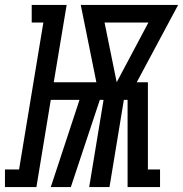

<svg xmlns="http://www.w3.org/2000/svg" viewBox="-82 -755 739 775"><path d="M-62 0V-71H-5L93 -664H46V-735H187L135 -423H307L244 -735H637L470 -423H515V-65L516 -71H564V0H433V-352H418L360 0H278L336 -352H321L204 0H123L239 -352H123L65 0ZM389 -423 517 -664H340Z"/></svg>

Font: Iosevka Curly Slab MdEx
Style: Italic
Weight: 500
Width: 7
Italic angle: -9°
Monospace: yes
Designer: Belleve Invis
Foundry: Belleve Invis
Version: Version 11.0.0; ttfautohint (v1.8.3)